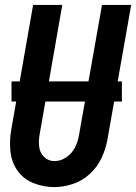

<svg xmlns="http://www.w3.org/2000/svg" viewBox="-20 -755 555 783"><path d="M27 -341V-423H477V-341ZM201 8Q157 8 116 -8.5Q75 -25 51 -59.5Q27 -94 22.5 -138.5Q18 -183 26 -227L115 -735H234L142 -209Q137 -184 139.5 -158.5Q142 -133 159.5 -115.5Q177 -98 202 -98Q228 -98 251 -114Q274 -130 286 -154Q298 -178 302 -203L396 -735H515L418 -185Q411 -147 394 -110.5Q377 -74 346 -45.5Q315 -17 276.5 -4.5Q238 8 201 8Z"/></svg>

Font: Iosevka SS08
Style: Bold Italic
Weight: 700
Italic angle: -10°
Monospace: yes
Designer: Belleve Invis
Foundry: Belleve Invis
Version: 2.1.0; ttfautohint (v1.8.2)